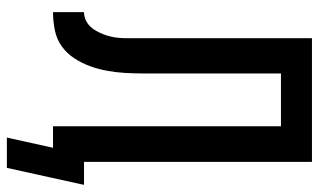

<svg xmlns="http://www.w3.org/2000/svg" viewBox="-200 -574 906 545"><g transform="rotate(90 252.5 -302.0)"><path d="M371 131 400 0H339V-647H189V-314Q189 -314 189 -313.5Q189 -313 189 -313V-310Q189 -309 189 -308Q189 -307 189 -306Q189 -280 189 -255Q189 -230 187.5 -204.5Q186 -179 181.5 -154Q177 -129 168.5 -105.5Q160 -82 146 -60.5Q132 -39 111.5 -24.5Q91 -10 65.5 -5Q40 0 15 0V-88Q26 -88 36.5 -92.5Q47 -97 55 -105Q63 -113 68.5 -123Q74 -133 78 -143.5Q82 -154 84.5 -165Q87 -176 88 -187Q89 -198 89 -209.5Q89 -221 89 -232Q89 -253 89 -273.5Q89 -294 89 -315V-735H440V-88H505L504 -82L457 131Z"/></g></svg>

Font: Zed Mono Semibold
Style: Regular
Weight: 600
Monospace: yes
Designer: Belleve Invis
Foundry: Belleve Invis
Version: Version 1.0.0; ttfautohint (v1.8.4)